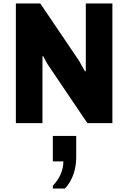

<svg xmlns="http://www.w3.org/2000/svg" viewBox="-20 -706 735 1101"><path d="M71 0V-686H211L433 -358L467.5 -296.5L472 -298.5V-686H624.5V0H481L252 -339L228 -384L223.5 -382.5V0ZM283 375V359Q313.5 327 328.5 291.5Q343.5 256 343.5 219.5H283V73.5H417V197.5Q417 247 401 293.5Q385 340 352.5 375Z"/></svg>

Font: Chivo Medium
Style: Regular
Weight: 500
Designer: Hector Gatti
Foundry: Omnibus-Type
Version: Version 2.002